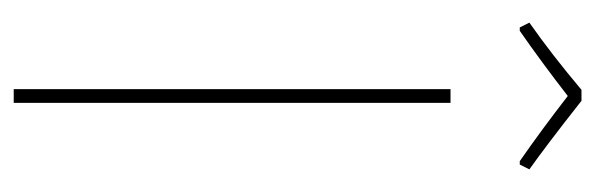

<svg xmlns="http://www.w3.org/2000/svg" viewBox="-314 -554 868 280"><g transform="rotate(90 120.0 -414.0)"><path d="M20 -738 13 -752Q60 -785 111 -828H127Q193 -776 227 -752L220 -738H215Q169 -770 120 -808Q71 -770 25 -738ZM130 -637V0H110V-637Z"/></g></svg>

Font: Alegreya Sans Thin
Style: Regular
Weight: 100
Designer: Juan Pablo del Peral
Foundry: Huerta Tipografica
Version: Version 2.007